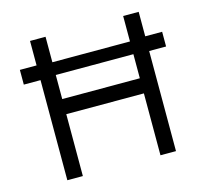

<svg xmlns="http://www.w3.org/2000/svg" viewBox="-101 -816 1002 932"><g transform="rotate(-15 399.5 -350.0)"><path d="M594 0V-311H204V0H126V-503H42V-577H126V-700H204V-572H594V-700H672V-577H757V-503H672V0ZM594 -387V-508H204V-387Z"/></g></svg>

Font: Mach Light
Style: Regular
Weight: 300
Version: Version 1.002